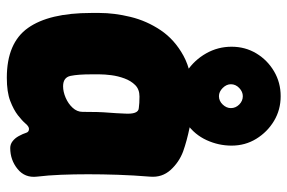

<svg xmlns="http://www.w3.org/2000/svg" viewBox="-160 -661 843 563"><g transform="rotate(90 261.5 -379.5)"><path d="M208 22Q106 22 62 -40Q18 -102 18 -225V-250Q18 -293 29.5 -340.5Q41 -388 68.5 -429Q96 -470 143.5 -496Q191 -522 263 -522Q315 -522 354 -514Q393 -506 424 -495Q456 -483 478.5 -458Q501 -433 498 -398Q494 -349 492.5 -303.5Q491 -258 491 -216.5Q491 -175 492.5 -137Q494 -99 498 -66Q502 -31 475.5 -9.5Q449 12 414 12Q403 12 394 5Q385 -2 379 -13Q372 -26 369.5 -34.5Q367 -43 358 -43Q351 -43 342.5 -33Q334 -23 318 -10.5Q302 2 276 12Q250 22 208 22ZM233 -143Q249 -143 266.5 -150.5Q284 -158 296 -171Q308 -184 308 -200Q308 -225 308.5 -243Q309 -261 310.5 -279Q312 -297 313 -322Q316 -364 297 -365Q291 -366 281.5 -366.5Q272 -367 263 -367Q242 -367 229.5 -354.5Q217 -342 210 -323Q203 -304 200.5 -284.5Q198 -265 198 -250V-225Q198 -187 202.5 -165Q207 -143 233 -143ZM117 -637Q117 -677 136.5 -709.5Q156 -742 189 -761.5Q222 -781 262 -781Q302 -781 334.5 -761.5Q367 -742 387 -709.5Q407 -677 407 -637Q407 -599 391 -564Q375 -529 343.5 -506.5Q312 -484 262 -484Q222 -484 189 -506Q156 -528 136.5 -562.5Q117 -597 117 -637ZM227 -635Q227 -622 238 -611Q249 -600 262 -600Q276 -600 286.5 -611Q297 -622 297 -635Q297 -649 286.5 -659.5Q276 -670 262 -670Q249 -670 238 -659.5Q227 -649 227 -635Z"/></g></svg>

Font: Winky Sans ExtraBold
Style: Regular
Weight: 800
Designer: Simon Atzbach
Foundry: typofactur
Version: Version 1.205